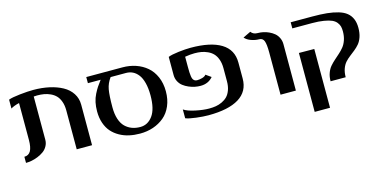

<svg xmlns="http://www.w3.org/2000/svg" viewBox="-71 -925 3029 1511"><g transform="rotate(-15 1443.5 -170.0)"><path d="M42 -515.1Q69.3 -525.9 135.3 -533Q201.2 -540 245.1 -540Q314.5 -540 374.5 -526.9Q434.6 -513.7 480.7 -488.5Q526.9 -463.4 553.5 -422.6Q580.1 -381.8 580.1 -330.1V0H455.1V-317.9Q455.1 -358.4 443.8 -389.4Q432.6 -420.4 414.3 -439.2Q396 -458 370.4 -469.7Q344.7 -481.4 319.1 -485.8Q293.5 -490.2 264.2 -490.2Q250.5 -490.2 235.8 -488.8V-137.2Q235.8 -108.9 222.4 -85Q209 -61 187.7 -45.9Q166.5 -30.8 140.1 -20Q113.8 -9.3 88.9 -4.6Q64 0 42 0V-49.8Q77.1 -49.8 94 -79.1Q110.8 -108.4 110.8 -169.9V-469.2Q66.4 -458.5 42 -442.9Z M674.8 -529.8H969.7Q1027.3 -529.8 1077.6 -512.7Q1127.9 -495.6 1166.7 -462.6Q1205.6 -429.7 1228.3 -377.4Q1251 -325.2 1251 -259.8Q1251 -193.8 1228.5 -141.6Q1206.1 -89.4 1167 -56.9Q1127.9 -24.4 1077.9 -7.3Q1027.8 9.8 969.7 9.8Q923.3 9.8 882.1 0.7Q840.8 -8.3 804.7 -28.6Q768.6 -48.8 742.7 -78.1Q716.8 -107.4 701.9 -150.4Q687 -193.4 687 -246.1Q687 -285.6 694.1 -319.6Q701.2 -353.5 716.6 -383.5Q731.9 -413.6 744.4 -432.4Q756.8 -451.2 778.8 -480H674.8ZM859.9 -480Q829.6 -439 820.8 -391.4Q812 -343.8 812 -246.1Q812 -190.9 825.4 -150.1Q838.9 -109.4 863 -85.9Q887.2 -62.5 917.5 -51.3Q947.8 -40 984.9 -40Q1046.4 -40 1086.2 -94.5Q1126 -148.9 1126 -259.8Q1126 -318.4 1114.7 -361.8Q1103.5 -405.3 1083.7 -430.7Q1064 -456.1 1039.3 -468Q1014.6 -480 984.9 -480Z M1860.8 -330.1V-200.2Q1860.8 -95.2 1775.1 -42.7Q1689.5 9.8 1526.9 9.8Q1485.4 9.8 1427.7 2.9Q1370.1 -3.9 1342.8 -15.1V-86.9Q1373 -66.4 1435.5 -53.2Q1498 -40 1545.9 -40Q1575.2 -40 1600.6 -44.2Q1626 -48.3 1651.6 -60.3Q1677.2 -72.3 1695.3 -90.8Q1713.4 -109.4 1724.6 -140.4Q1735.8 -171.4 1735.8 -211.9V-317.9Q1735.8 -358.4 1724.6 -389.4Q1713.4 -420.4 1695.3 -439.2Q1677.2 -458 1651.6 -469.7Q1626 -481.4 1600.6 -485.8Q1575.2 -490.2 1545.9 -490.2Q1511.2 -490.2 1467.8 -482.9V-399.9Q1467.8 -372.6 1468.5 -355.7Q1469.2 -338.9 1471.7 -322.8Q1474.1 -306.6 1479 -298.1Q1483.9 -289.6 1491.9 -284.7Q1500 -279.8 1511.7 -279.8Q1531.2 -279.8 1553.5 -285.9Q1575.7 -292 1585 -305.2L1627.9 -274.9Q1590.3 -230 1526.9 -230Q1504.9 -230 1481 -234.6Q1457 -239.3 1432.1 -250Q1407.2 -260.7 1387.5 -275.9Q1367.7 -291 1355.2 -314.9Q1342.8 -338.9 1342.8 -367.2V-515.1Q1370.1 -526.4 1427.7 -533.2Q1485.4 -540 1526.9 -540Q1689.5 -540 1775.1 -487.5Q1860.8 -435.1 1860.8 -330.1Z M2066.4 -464.8Q2035.2 -464.8 2002 -476.6Q1968.8 -488.3 1950.7 -509.8L2013.7 -540Q2031.2 -515.1 2066.4 -515.1Q2088.4 -515.1 2111.3 -510.5Q2134.3 -505.9 2157.7 -495.1Q2181.2 -484.4 2199.5 -469Q2217.8 -453.6 2229.2 -429.9Q2240.7 -406.2 2240.7 -377.9V0H2115.7V-345.2Q2115.7 -410.2 2105.5 -437.5Q2095.2 -464.8 2066.4 -464.8Z M2465.3 -278.8V200.2H2340.3V-279.8ZM2340.3 -529.8H2514.6Q2584 -529.8 2634.5 -524.7Q2685.1 -519.5 2726.1 -507.3Q2767.1 -495.1 2792.2 -474.6Q2817.4 -454.1 2830.6 -423.3Q2843.8 -392.6 2843.8 -350.1Q2843.8 -308.1 2832.8 -275.9Q2821.8 -243.7 2804.4 -223.4Q2787.1 -203.1 2766.1 -186.3Q2745.1 -169.4 2724.1 -153.3Q2703.1 -137.2 2685.8 -118.2Q2668.5 -99.1 2657.5 -69.1Q2646.5 -39.1 2646.5 0H2523.4Q2523.4 -36.6 2534.2 -66.4Q2544.9 -96.2 2562.3 -116.5Q2579.6 -136.7 2600.3 -155Q2621.1 -173.3 2641.8 -191.9Q2662.6 -210.4 2679.9 -231.7Q2697.3 -252.9 2708 -284.4Q2718.8 -315.9 2718.8 -355Q2718.8 -377.4 2714.6 -394.3Q2710.4 -411.1 2697 -428.2Q2683.6 -445.3 2660.4 -455.8Q2637.2 -466.3 2596.7 -473.1Q2556.2 -480 2500.5 -480H2340.3Z"/></g></svg>

Font: Pfennig
Style: Bold
Weight: 700
Version: Version 20120410 ; ttfautohint (v0.8)